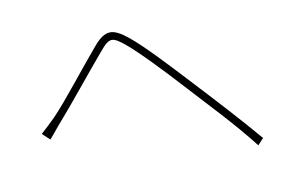

<svg xmlns="http://www.w3.org/2000/svg" viewBox="-60 -681 1077 716"><g transform="rotate(-10 478.0 -323.5)"><path d="M77 -250 105 -224C118 -238 137 -263 154 -282C202 -336 294 -451 348 -514C368 -538 381 -550 395 -550C407 -550 421 -541 442 -524C489 -485 568 -402 639 -324C706 -250 793 -161 865 -68L887 -92C816 -176 724 -275 660 -344C597 -412 511 -505 460 -546C433 -568 412 -579 394 -579C372 -579 352 -564 328 -535C273 -471 182 -353 134 -304C113 -283 98 -269 77 -250Z"/></g></svg>

Font: Kinto Sans Thin
Style: Regular
Weight: 100
Designer: Authors: Ryoko NISHIZUKA  (kana & ideographs); Paul D. Hunt (Latin, Greek & Cyrillic); Wenlong ZHANG  (bopomofo); Sandol
Foundry: Adobe Systems Incorporated, ookami Inc.
Version: Version 0.001